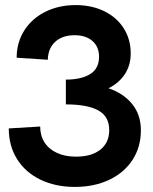

<svg xmlns="http://www.w3.org/2000/svg" viewBox="-20 -726 600 755"><path d="M14.5 -221 138 -228.5Q138 -192.5 155.2 -165.8Q172.5 -139 204.5 -124.5Q236.5 -110 278.5 -110Q340.5 -110 375 -137.8Q409.5 -165.5 409.5 -214.5Q409.5 -268.5 366.2 -292Q323 -315.5 239 -315.5V-413Q300 -413 334.8 -434.8Q369.5 -456.5 369.5 -503Q369.5 -542 343.5 -564.8Q317.5 -587.5 273.5 -587.5Q225 -587.5 197 -561.5Q169 -535.5 168 -491L45.5 -499Q45.5 -558.5 75.2 -605.8Q105 -653 158 -679.5Q211 -706 277.5 -706Q340.5 -706 389.8 -682Q439 -658 466.5 -614.8Q494 -571.5 494 -516Q494 -469 470.5 -433.8Q447 -398.5 406.5 -379Q465 -359.5 499.5 -317.2Q534 -275 534 -213.5Q534 -148 501.2 -97.5Q468.5 -47 409.5 -19Q350.5 9 274.5 9Q197.5 9 138.5 -19.8Q79.5 -48.5 47 -100.5Q14.5 -152.5 14.5 -221Z"/></svg>

Font: HK Grotesk
Style: Bold
Weight: 700
Designer: Alfredo Marco Pradil
Foundry: Hanken Design Co.
Version: Version 3.001